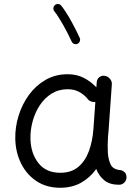

<svg xmlns="http://www.w3.org/2000/svg" viewBox="-20 -888 679 938"><path d="M561.5 14.6Q516.6 14.6 490 -6.8Q463.4 -28.3 450.2 -62.5Q420.4 -20.5 376.5 4.4Q332.5 29.3 273.9 29.3Q208 29.3 159.4 -2.4Q110.8 -34.2 83.7 -88.1Q56.6 -142.1 54.7 -207.5Q53.2 -265.6 70.6 -322Q87.9 -378.4 121.3 -424.3Q154.8 -470.2 202.6 -497.8Q250.5 -525.4 310.5 -525.4Q354 -525.4 388.4 -508.1Q422.9 -490.7 450.7 -461.4L452.6 -486.3Q453.6 -501.5 465.1 -510.7Q476.6 -520 491.7 -517.6Q506.3 -515.6 516.8 -503.4Q527.3 -491.2 526.4 -476.6L510.3 -248.5Q509.3 -235.4 507.8 -222.2Q506.3 -202.6 506.1 -181.4Q505.9 -160.2 506.8 -143.1Q508.8 -108.9 520.8 -84Q532.7 -59.1 571.3 -56.6Q581.1 -54.2 589.4 -46.1Q597.7 -38.1 598.1 -22Q598.1 -6.8 587.4 3.9Q576.7 14.6 561.5 14.6ZM274.4 -43.9Q328.1 -43.9 362.3 -72.5Q396.5 -101.1 414.3 -149.7Q432.1 -198.2 436.5 -258.3L445.8 -390.1Q435.1 -388.2 424.1 -392.6Q413.1 -397 406.7 -406.7Q390.1 -426.3 366.2 -439.2Q342.3 -452.1 310.5 -452.1Q266.6 -452.1 232.2 -430.7Q197.8 -409.2 174.3 -373.5Q150.9 -337.9 139.2 -294.4Q127.4 -251 128.9 -206.5Q131.3 -136.7 168.5 -90.3Q205.6 -43.9 274.4 -43.9ZM249 -863.8Q255.9 -869.1 264.9 -868.2Q273.9 -867.2 279.3 -860.4Q302.7 -830.6 327.4 -785.9Q352.1 -741.2 369.6 -702.6Q373 -694.8 369.9 -686.3Q366.7 -677.7 358.4 -673.8Q350.6 -670.4 342 -673.8Q333.5 -677.2 330.1 -685.1Q313.5 -721.7 289.3 -764.9Q265.1 -808.1 245.1 -833.5Q239.7 -840.3 241 -849.4Q242.2 -858.4 249 -863.8Z"/></svg>

Font: Mikhak-DS1-FD Regular
Style: Regular
Weight: 400
Designer: Amin Abedi
Version: Version 3.2